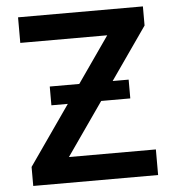

<svg xmlns="http://www.w3.org/2000/svg" viewBox="-52 -777 757 825"><g transform="rotate(-5 326.5 -364.0)"><path d="M58.1 0V-82L431.2 -617.2H56.2V-727.5H594.7V-645L221.7 -110.4H596.7V0ZM166 -338.4V-419.4H506.3V-338.4Z"/></g></svg>

Font: Inter Semi Bold
Style: Regular
Weight: 600
Designer: Rasmus Andersson
Foundry: rsms
Version: Version 4.000;git-e0f93cc